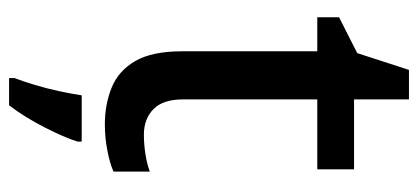

<svg xmlns="http://www.w3.org/2000/svg" viewBox="-269 -431 921 423"><g transform="rotate(90 191.5 -219.5)"><path d="M277 -76Q298 -76 320 -79.5Q342 -83 358 -89V-9Q340 -1 311.5 4.5Q283 10 254 10Q210 10 173 -5Q136 -20 114.5 -57Q93 -94 93 -160V-458H18V-506L97 -546L134 -660H199V-539H353V-458H199V-162Q199 -118 220.5 -97Q242 -76 277 -76ZM292 70Q283 99 260.5 143Q238 187 212 221H152V209Q159 191 167 164.5Q175 138 181 110Q187 82 190 61H292Z"/></g></svg>

Font: Noto Sans Tamil Medium
Style: Regular
Weight: 500
Designer: Jelle Bosma - Monotype Design Team
Foundry: Monotype Imaging Inc.
Version: Version 2.004; ttfautohint (v1.8.4.7-5d5b)